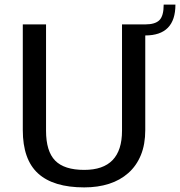

<svg xmlns="http://www.w3.org/2000/svg" viewBox="-20 -806 782 834"><path d="M346 8Q212 8 145.5 -52.5Q79 -113 79 -241V-700H180V-238Q180 -149 219.5 -108.5Q259 -68 346 -68Q510 -68 510 -238V-700H611V-241Q611 -179 592 -132.5Q573 -86 537.5 -54.5Q502 -23 453.5 -7.5Q405 8 346 8ZM611 -700Q654 -700 672.5 -718.5Q691 -737 691 -786H742Q742 -652 611 -652Z"/></svg>

Font: Pathway Extreme 28pt Medium
Style: Regular
Weight: 500
Designer: Eduardo Rodriguez Tunni
Foundry: Eduardo Rodriguez Tunni
Version: Version 1.001;gftools[0.9.26]